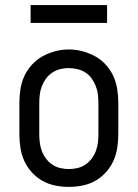

<svg xmlns="http://www.w3.org/2000/svg" viewBox="-20 -725 540 753"><path d="M250 8Q223 8 196 2.5Q169 -3 146 -16Q123 -29 104.5 -49.5Q86 -70 75 -94.5Q64 -119 60 -146Q56 -173 56 -200V-320Q56 -347 60 -374Q64 -401 75 -425.5Q86 -450 104.5 -470.5Q123 -491 146.5 -504Q170 -517 196.5 -524Q223 -531 250 -531Q277 -531 303.5 -524Q330 -517 353.5 -504Q377 -491 395.5 -470.5Q414 -450 425 -425.5Q436 -401 440 -374Q444 -347 444 -320V-200Q444 -173 440 -146Q436 -119 425 -94.5Q414 -70 395.5 -49.5Q377 -29 354 -16Q331 -3 304 2.5Q277 8 250 8ZM250 -62Q267 -62 284 -66Q301 -70 315 -79.5Q329 -89 339.5 -103Q350 -117 356 -133Q362 -149 364 -166Q366 -183 366 -200V-320Q366 -337 364 -354Q362 -371 355.5 -387.5Q349 -404 339 -418Q329 -432 314.5 -441Q300 -450 283 -454Q266 -458 248 -458Q231 -458 214.5 -453.5Q198 -449 184 -439.5Q170 -430 160 -416Q150 -402 144 -386.5Q138 -371 136 -354Q134 -337 134 -320V-200Q134 -183 136 -166Q138 -149 144 -133Q150 -117 160.5 -103Q171 -89 185 -79.5Q199 -70 216 -66Q233 -62 250 -62ZM100 -635V-705H400V-635Z"/></svg>

Font: Zed Mono
Style: Regular
Weight: 400
Monospace: yes
Designer: Belleve Invis
Foundry: Belleve Invis
Version: Version 1.0.0; ttfautohint (v1.8.4)